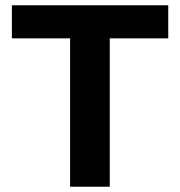

<svg xmlns="http://www.w3.org/2000/svg" viewBox="-20 -706 681 726"><path d="M245.1 0V-561H24.9V-686H616.2V-561H395V0Z"/></svg>

Font: Archivo
Style: Bold
Weight: 700
Designer: Hector Gatti
Foundry: Omnibus-Type
Version: Version 2.001